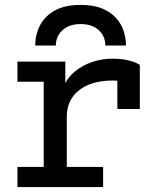

<svg xmlns="http://www.w3.org/2000/svg" viewBox="-20 -762 656 782"><path d="M51 0V-82H158V-429H51V-511H246V-397L240 -411.5Q254 -445 284.2 -470.2Q314.5 -495.5 354.5 -509.2Q394.5 -523 437 -523Q476 -523 504.2 -515.8Q532.5 -508.5 549.5 -498V-318H458V-470.5L491 -428Q477.5 -431.5 464 -432.8Q450.5 -434 437 -434Q382.5 -434 340.8 -416.8Q299 -399.5 275.5 -366.5Q252 -333.5 252 -286.5V-82H400V0ZM123.5 -576.5Q123.5 -621.5 143.2 -659.2Q163 -697 203.8 -719.5Q244.5 -742 308.5 -742Q372.5 -742 413.2 -719.2Q454 -696.5 473.5 -659Q493 -621.5 493 -576.5H409Q409 -614.5 382.2 -639.2Q355.5 -664 308.5 -664Q262 -664 234.8 -639.2Q207.5 -614.5 207.5 -576.5Z"/></svg>

Font: Overpass Mono Medium
Style: Regular
Weight: 500
Monospace: yes
Designer: Delve Withrington, Dave Bailey
Foundry: Delve Fonts LLC
Version: Version 4.000